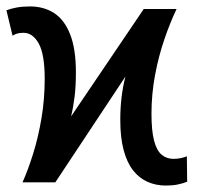

<svg xmlns="http://www.w3.org/2000/svg" viewBox="-23 -567 611 597"><path d="M47 0Q64 -38 80 -89Q96 -140 106 -199.5Q116 -259 116 -322Q116 -398 97.5 -431.5Q79 -465 50 -465Q38 -465 30 -462.5Q22 -460 16 -456L-3 -535Q10 -540 28 -543.5Q46 -547 70 -547Q113 -547 145 -526.5Q177 -506 195 -460.5Q213 -415 213 -342Q213 -300 209 -267Q205 -234 198 -205L424 -539H526Q506 -497 488 -444.5Q470 -392 459 -333Q448 -274 448 -213Q448 -161 456 -130Q464 -99 479.5 -86Q495 -73 517 -73Q529 -73 540 -75.5Q551 -78 558 -81L559 -2Q547 3 530.5 6.5Q514 10 493 10Q462 10 436 -1.5Q410 -13 391 -37Q372 -61 361.5 -100Q351 -139 351 -194Q351 -231 355 -264.5Q359 -298 367 -329L149 0Z"/></svg>

Font: Noto Sans Display SemiCondensed Medium
Style: Regular
Weight: 500
Width: 4
Designer: Monotype Design Team
Foundry: Monotype Imaging Inc.
Version: Version 2.003